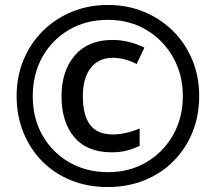

<svg xmlns="http://www.w3.org/2000/svg" viewBox="-20 -744 870 774"><path d="M414 10Q333 10 265.5 -17.5Q198 -45 149.5 -94.5Q101 -144 74 -211Q47 -278 47 -357Q47 -436 75 -503Q103 -570 153 -619.5Q203 -669 270 -696.5Q337 -724 415 -724Q493 -724 560 -696.5Q627 -669 677 -619.5Q727 -570 755 -503Q783 -436 783 -357Q783 -277 755.5 -210Q728 -143 678.5 -93.5Q629 -44 561.5 -17Q494 10 414 10ZM416 -50Q501 -50 569 -89.5Q637 -129 677 -198.5Q717 -268 717 -357Q717 -444 677.5 -513.5Q638 -583 570 -623.5Q502 -664 415 -664Q327 -664 258.5 -624Q190 -584 151 -514.5Q112 -445 112 -356Q112 -267 151.5 -198Q191 -129 259.5 -89.5Q328 -50 416 -50ZM430 -130Q331 -130 279.5 -191Q228 -252 228 -356Q228 -458 281.5 -520.5Q335 -583 433 -583Q500 -583 562 -552L531 -486Q481 -511 436 -511Q378 -511 346 -470.5Q314 -430 314 -356Q314 -280 343 -241Q372 -202 436 -202Q460 -202 488.5 -208.5Q517 -215 543 -226V-156Q518 -144 491 -137Q464 -130 430 -130Z"/></svg>

Font: Noto Sans Arabic UI SmCn SmBd
Style: Regular
Weight: 600
Width: 4
Designer: Monotype Design Team, Nadine Chahine and Nizar Qandah
Foundry: Monotype Imaging Inc.
Version: Version 2.010; ttfautohint (v1.8.4.7-5d5b)